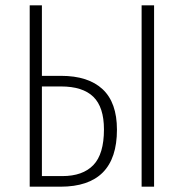

<svg xmlns="http://www.w3.org/2000/svg" viewBox="-20 -704 693 724"><path d="M421 -215Q421 0 208 0H92V-684H138V-418H210Q313 -418 367 -367.5Q421 -317 421 -215ZM514 -684H561V0H514ZM372 -216Q372 -300 332 -339Q292 -378 210 -378H138V-40H215Q292 -40 332 -81.5Q372 -123 372 -216Z"/></svg>

Font: Fira Sans Extra Condensed ExtraLight
Style: Regular
Weight: 275
Width: 1
Designer: Carrois Corporate & Edenspiekermann AG
Foundry: Carrois Corporate GbR & Edenspiekermann AG
Version: Version 4.203